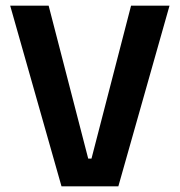

<svg xmlns="http://www.w3.org/2000/svg" viewBox="-20 -659 636 679"><path d="M197.5 0 16 -639H152L292 -98H303.5L443.5 -639H579.5L398.5 0Z"/></svg>

Font: Anek Telugu SemiBold
Style: Regular
Weight: 600
Designer: Omkar Bhoir (Telugu), Yesha Goshar (Latin)
Foundry: Ek Type
Version: Version 1.003